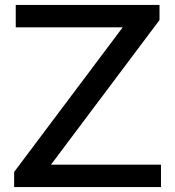

<svg xmlns="http://www.w3.org/2000/svg" viewBox="-20 -760 712 780"><path d="M187 -91H634V0H37.5V-61.5L478.5 -649H44V-740H628V-678.5Z"/></svg>

Font: Encode Sans Expanded Medium
Style: Regular
Weight: 500
Width: 7
Designer: Multiple Designers
Foundry: Impallari Type
Version: Version 2.000